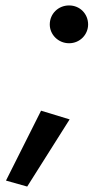

<svg xmlns="http://www.w3.org/2000/svg" viewBox="-20 -516 385 706"><path d="M163 -426C163 -389 194 -357 234 -357C274 -357 304 -389 304 -426C304 -465 274 -496 234 -496C194 -496 163 -465 163 -426ZM131 -109 2 148 80 170 236 -77Z"/></svg>

Font: Jost Medium
Style: Italic
Weight: 500
Italic angle: -5°
Version: Version 3.710